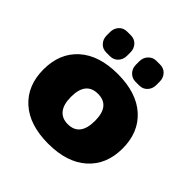

<svg xmlns="http://www.w3.org/2000/svg" viewBox="-184 -831 993 993"><g transform="rotate(45 312.5 -334.5)"><path d="M130 -595V-620Q130 -647 147 -665.5Q164 -684 191 -684H218Q245 -684 262 -665.5Q279 -647 279 -620V-595Q279 -568 262 -549.5Q245 -531 218 -531H191Q164 -531 147 -549.5Q130 -568 130 -595ZM344 -595V-620Q344 -647 361.5 -665.5Q379 -684 405 -684H432Q459 -684 476 -665.5Q493 -647 493 -620V-595Q493 -568 476 -549.5Q459 -531 432 -531H405Q379 -531 361.5 -549.5Q344 -568 344 -595ZM23 -240Q23 -358 99 -426.5Q175 -495 312 -495Q449 -495 525.5 -426.5Q602 -358 602 -240Q602 -122 525.5 -53.5Q449 15 312 15Q175 15 99 -53.5Q23 -122 23 -240ZM400 -240Q400 -350 312 -350Q224 -350 224 -240Q224 -184 247 -156Q270 -128 312 -128Q400 -128 400 -240Z"/></g></svg>

Font: Mitr SemiBold
Style: Regular
Weight: 600
Designer: Thanarat Vachiruckul
Foundry: Cadson Demak
Version: Version 1.003